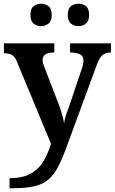

<svg xmlns="http://www.w3.org/2000/svg" viewBox="-20 -768 614 1028"><path d="M31 186Q100 186 143 162.5Q186 139 211.5 97.5Q237 56 253 2L71 -437Q60 -465 44.5 -473.5Q29 -482 5 -483H1V-536H271V-487H268Q240 -487 224 -477.5Q208 -468 208 -446Q208 -438 211 -427.5Q214 -417 218 -408L288 -226Q298 -202 305 -180Q312 -158 316.5 -140Q321 -122 323 -107Q326 -131 335.5 -158.5Q345 -186 351 -201L417 -397Q421 -407 424 -421Q427 -435 427 -444Q427 -467 409.5 -476.5Q392 -486 359 -487H355V-536H574V-487H571Q542 -486 526 -470.5Q510 -455 495 -412L343 1Q317 74 293.5 120.5Q270 167 239.5 193Q209 219 162.5 229.5Q116 240 45 240H31ZM400 -628Q377 -628 360 -641.5Q343 -655 343 -688Q343 -722 360 -735Q377 -748 400 -748Q423 -748 440 -735Q457 -722 457 -688Q457 -655 440 -641.5Q423 -628 400 -628ZM200 -628Q177 -628 160 -641.5Q143 -655 143 -688Q143 -722 160 -735Q177 -748 200 -748Q222 -748 239.5 -735Q257 -722 257 -688Q257 -655 239.5 -641.5Q222 -628 200 -628Z"/></svg>

Font: Noto Serif Khojki SemiBold
Style: Regular
Weight: 600
Version: Version 2.003